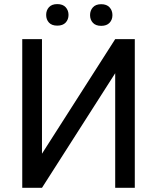

<svg xmlns="http://www.w3.org/2000/svg" viewBox="-20 -898 753 918"><path d="M530.8 -710.9H624.5V0H530.8V-547.9L180.7 0H86.4V-710.9H180.7V-163.1ZM200.7 -826.7Q200.7 -848.6 214.1 -863.5Q227.5 -878.4 253.9 -878.4Q280.3 -878.4 293.9 -863.5Q307.6 -848.6 307.6 -826.7Q307.6 -804.7 293.9 -790Q280.3 -775.4 253.9 -775.4Q227.5 -775.4 214.1 -790Q200.7 -804.7 200.7 -826.7ZM410.6 -825.7Q410.6 -847.7 424.1 -862.8Q437.5 -877.9 463.9 -877.9Q490.2 -877.9 503.9 -862.8Q517.6 -847.7 517.6 -825.7Q517.6 -803.7 503.9 -789.1Q490.2 -774.4 463.9 -774.4Q437.5 -774.4 424.1 -789.1Q410.6 -803.7 410.6 -825.7Z"/></svg>

Font: Roboto-ThirdPerson-AD3FC
Style: ThirdPerson-AD3FC
Weight: 400
Designer: Google
Version: Version 2.137; 2017